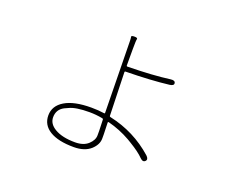

<svg xmlns="http://www.w3.org/2000/svg" viewBox="-107 -784 1215 1009"><g transform="rotate(20 500.0 -279.5)"><path d="M385 48Q298 48 250.5 19Q203 -10 203 -63.5Q203 -117 254.5 -148Q306 -179 402 -179Q442 -179 474 -174Q479 -173 479 -178L473 -542Q473 -592 470.5 -599.5Q468 -607 487 -607Q506 -607 503.5 -598.5Q501 -590 501 -542V-451Q501 -446 506 -446Q647 -448 743 -461Q767 -464 769 -449Q771 -435 747 -432Q647 -420 506 -418Q501 -418 501 -413L508 -173Q508 -167 514 -166Q653 -136 759 -42Q777 -25 765 -13Q753 -1 736 -18Q711 -44 658 -76Q648 -82 638 -88Q580 -121 514 -138Q509 -139 509 -134L511 -69Q511 -57 511 -45Q511 -12 480 17Q446 48 385 48ZM383 22Q430 22 456 -2Q482 -26 482 -53Q482 -65 482 -77L480 -139Q480 -145 474 -146Q438 -153 401 -153Q325 -153 290 -136Q279 -131 268 -126Q230 -106 230 -63Q230 -26 269 -3Q311 22 383 22Z"/></g></svg>

Font: Resource Han Rounded JP ExtraLight
Style: Regular
Weight: 250
Designer: Cyano Hao (round all glyphs); Ryoko NISHIZUKA 西塚涼子 (kana, bopomofo & ideographs); Paul D. Hunt (Latin, Greek & Cyrillic)
Foundry: Cyano Hao
Version: 0.990